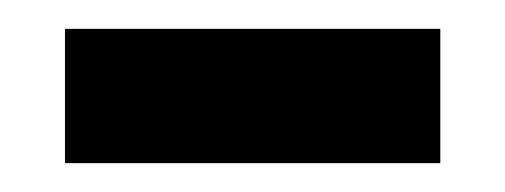

<svg xmlns="http://www.w3.org/2000/svg" viewBox="-20 -339 350 133"><path d="M25 -226V-319H285V-226Z"/></svg>

Font: Noto Serif Hebrew SemiBold
Style: Regular
Weight: 600
Version: Version 2.003